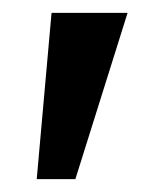

<svg xmlns="http://www.w3.org/2000/svg" viewBox="-20 -720 245 298"><path d="M37 -442 60 -700H178L97 -442Z"/></svg>

Font: Readex Pro
Style: Regular
Weight: 400
Designer: Bonnie Shaver-Troup, Thomas Jockin
Foundry: Lexend
Version: Version 1.204; ttfautohint (v1.8.4.7-5d5b)